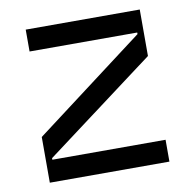

<svg xmlns="http://www.w3.org/2000/svg" viewBox="-66 -611 670 676"><g transform="rotate(-10 268.5 -272.5)"><path d="M58.9 0V-163.4L453.8 -461.6V-467.3H68.9V-545.5H476.6V-379.3L81.7 -83.8V-78.1H486.5V0Z"/></g></svg>

Font: Riot Sans
Style: Regular
Weight: 400
Designer: Rasmus Andersson
Foundry: rsms
Version: Version 3.005